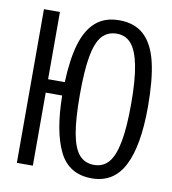

<svg xmlns="http://www.w3.org/2000/svg" viewBox="-81 -785 778 867"><g transform="rotate(10 307.5 -351.5)"><path d="M591.3 -351.3Q591.3 -173.3 544.4 -81.5Q497.4 10.3 396.9 10.3Q291.8 10.3 247.4 -80Q203.1 -170.3 201 -334.9H125.6V0H52.3V-704.6H125.6V-396.4H202.1Q206.2 -502.6 226.9 -572.3Q247.7 -642.1 289.2 -678.2Q330.8 -714.4 396.9 -714.4Q468.7 -714.4 511.5 -673.8Q554.4 -633.3 572.8 -553.8Q591.3 -474.4 591.3 -351.3ZM279 -352.3Q279 -241 291 -175.4Q303.1 -109.7 328.7 -80.5Q354.4 -51.3 396.9 -51.3Q437.4 -51.3 463.1 -80.5Q488.7 -109.7 501.5 -175.6Q514.4 -241.5 514.4 -351.3Q514.4 -460.5 501.3 -526.9Q488.2 -593.3 462.6 -623.1Q436.9 -652.8 396.9 -652.8Q353.8 -652.8 328.2 -623.6Q302.6 -594.4 290.8 -529Q279 -463.6 279 -352.3Z"/></g></svg>

Font: Fira Code Fixed Light
Style: Regular
Weight: 300
Monospace: yes
Designer: Carrois Corporate, Edenspiekermann AG, Nikita Prokopov
Foundry: Carrois Corporate, Edenspiekermann AG, Nikita Prokopov
Version: Version 5.002